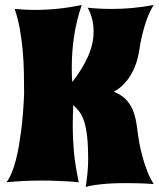

<svg xmlns="http://www.w3.org/2000/svg" viewBox="-20 -724 639 773"><path d="M599.1 17.1Q565.9 14.6 538.1 13.9Q510.3 13.2 485.8 13.2Q441.4 13.2 410.9 15.6Q380.4 18.1 361.3 21Q338.9 24.4 325.2 28.8Q327.1 13.7 329.1 -0.2Q331.1 -14.2 332.3 -27.8Q333.5 -41.5 334.2 -55.2Q335 -68.8 335 -84Q335 -138.2 330.8 -174.6Q326.7 -210.9 318.8 -234.9Q311 -258.8 299.8 -273.9Q288.6 -289.1 274.9 -300.8Q273.9 -278.8 273.4 -258.3Q272.9 -237.8 272.9 -214.8Q272.9 -191.9 273.9 -167.5Q274.9 -143.1 277.3 -115.5Q279.8 -87.9 284.7 -56.9Q289.6 -25.9 296.9 9.8Q278.3 8.3 255.4 6.3Q235.8 5.4 209 4.2Q182.1 2.9 149.9 2.9Q117.7 2.9 81.5 4.4Q45.4 5.9 5.9 9.8Q17.6 -4.9 27.1 -28.3Q36.6 -51.8 43.9 -79.8Q51.3 -107.9 56.4 -138.7Q61.5 -169.4 65.4 -199.2Q74.2 -269 77.1 -348.1Q77.1 -389.6 76.2 -433.6Q75.2 -477.5 71.3 -521.2Q67.4 -564.9 59.8 -607.4Q52.2 -649.9 39.1 -688Q59.6 -686.5 79.6 -685.3Q99.6 -684.1 120.1 -684.1Q216.3 -684.1 309.1 -704.1Q287.6 -640.6 278.3 -578.4Q269 -516.1 269 -454.1Q269 -439 269.3 -424.1Q269.5 -409.2 271 -394Q312.5 -446.8 334.7 -497.6Q356.9 -548.3 356.9 -597.2Q356.9 -622.1 351.3 -645.8Q345.7 -669.4 333 -692.9Q357.4 -690.4 381.6 -689.2Q405.8 -688 430.2 -688Q472.2 -688 514.2 -691.9Q556.2 -695.8 599.1 -704.1Q590.8 -691.4 584 -677Q577.1 -662.6 571.5 -647.2Q565.9 -631.8 561.3 -616.2Q556.6 -600.6 553.2 -586.4Q544.9 -552.7 540 -518.1Q534.7 -483.9 522 -453.1Q516.6 -439.9 508.8 -426Q501 -412.1 490.7 -399.2Q480.5 -386.2 467.5 -374.8Q454.6 -363.3 438 -355Q472.2 -340.8 490.5 -319.8Q508.8 -298.8 518.1 -272.2Q527.3 -245.6 531.2 -214.1Q535.2 -182.6 541 -147.9Q546.4 -118.7 554.7 -89.4Q561.5 -64.5 572.5 -35.6Q583.5 -6.8 599.1 17.1Z"/></svg>

Font: Spicy Rice
Style: Regular
Weight: 400
Version: Version 1.000